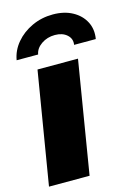

<svg xmlns="http://www.w3.org/2000/svg" viewBox="-118 -835 631 897"><g transform="rotate(-15 198.0 -386.0)"><path d="M4.4 0 94.2 -542.5H290L200.7 0ZM229.5 -772.5Q284.2 -772.5 324 -750.7Q363.8 -729 382.8 -692.1Q401.9 -655.3 394 -609.4H289.1Q293.9 -638.2 272.2 -657.7Q250.5 -677.2 213.9 -677.2Q176.8 -677.2 148.4 -657.7Q120.1 -638.2 115.2 -609.4H11.2Q19 -655.3 50 -692.1Q81.1 -729 127.9 -750.7Q174.8 -772.5 229.5 -772.5Z"/></g></svg>

Font: Inter 16pt Black
Style: Italic
Weight: 900
Italic angle: -9.3988°
Version: Version 4.001;git-66647c0bb